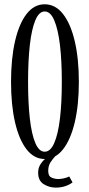

<svg xmlns="http://www.w3.org/2000/svg" viewBox="-20 -731 417 896"><path d="M188.5 11Q139 11 104 -34Q69 -79 50.2 -160Q31.5 -241 31.5 -349Q31.5 -457.5 50.2 -539Q69 -620.5 104 -665.8Q139 -711 188.5 -711Q238.5 -711 274 -665.8Q309.5 -620.5 328.8 -539Q348 -457.5 348 -349Q348 -241 328.8 -160Q309.5 -79 274 -34Q238.5 11 188.5 11ZM188.5 -23Q215.5 -23 233.2 -63.8Q251 -104.5 259.8 -177.8Q268.5 -251 268.5 -349Q268.5 -447 259.8 -520.8Q251 -594.5 233.2 -636Q215.5 -677.5 188.5 -677.5Q162 -677.5 144.8 -636Q127.5 -594.5 119.2 -520.8Q111 -447 111 -349Q111 -251 119.2 -177.8Q127.5 -104.5 144.8 -63.8Q162 -23 188.5 -23ZM240 144.5Q210 144.5 184 128.5Q158 112.5 158 74.5Q158 51.5 170 33.8Q182 16 197.8 4.2Q213.5 -7.5 225 -14L239 -3Q228 8 216.5 25.2Q205 42.5 205 66.5Q205 91 220.8 97.8Q236.5 104.5 251.5 104.5Q263.5 104.5 278.2 101.2Q293 98 303 92.5L318.5 120Q306.5 130 286 137.2Q265.5 144.5 240 144.5Z"/></svg>

Font: Imbue 10pt
Style: Regular
Weight: 400
Designer: Tyler Finck
Foundry: Etcetera Type Company
Version: Version 1.102; ttfautohint (v1.8.3)